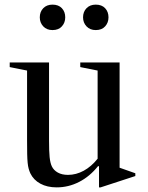

<svg xmlns="http://www.w3.org/2000/svg" viewBox="-20 -800 638 830"><path d="M327 -510 402 -495V-114C384 -91.3 364 -74 342 -62C320 -50 297.3 -44 274 -44C256.7 -44 242 -47.3 230 -54C218 -60.7 209.3 -69.7 204 -81C199.3 -91 196.2 -104.3 194.5 -121C192.8 -137.7 192 -161.7 192 -193V-530H22V-510L97 -495V-193C97 -169.7 97.2 -150.3 97.5 -135C97.8 -119.7 98.5 -106.8 99.5 -96.5C100.5 -86.2 102 -77.5 104 -70.5C106 -63.5 108.3 -57 111 -51C120.3 -31.7 134.8 -16.7 154.5 -6C174.2 4.7 197.7 10 225 10C259 10 291.3 2.2 322 -13.5C352.7 -29.2 380 -52 404 -82L408 -81V10H415L565 -39V-51L497 -75V-530H327ZM152 -725C152 -709.7 157 -696.7 167 -686C177 -675.3 190.3 -670 207 -670C224.3 -670 237.8 -675.3 247.5 -686C257.2 -696.7 262 -709.7 262 -725C262 -741 257.2 -754.2 247.5 -764.5C237.8 -774.8 224.3 -780 207 -780C190.3 -780 177 -774.8 167 -764.5C157 -754.2 152 -741 152 -725ZM339 -725C339 -709.7 344 -696.7 354 -686C364 -675.3 377.3 -670 394 -670C411.3 -670 424.8 -675.3 434.5 -686C444.2 -696.7 449 -709.7 449 -725C449 -741 444.2 -754.2 434.5 -764.5C424.8 -774.8 411.3 -780 394 -780C377.3 -780 364 -774.8 354 -764.5C344 -754.2 339 -741 339 -725Z"/></svg>

Font: Libre Caslon Text
Style: Regular
Weight: 400
Designer: Pablo Impallari, Rodrigo Fuenzalida
Foundry: Pablo Impallari, Rodrigo Fuenzalida
Version: Version 1.000; ttfautohint (v0.93) -l 8 -r 50 -G 200 -x 14 -